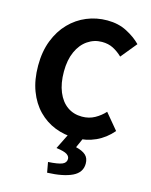

<svg xmlns="http://www.w3.org/2000/svg" viewBox="-146 -849 954 1213"><g transform="rotate(15 331.0 -242.0)"><path d="M397 14Q326 14 264 -10.5Q202 -35 154.5 -83.5Q107 -132 80 -203.5Q53 -275 53 -368Q53 -460 81 -532Q109 -604 157.5 -654Q206 -704 269 -730Q332 -756 403 -756Q475 -756 531 -727Q587 -698 624 -660L539 -556Q511 -583 479 -599.5Q447 -616 405 -616Q354 -616 311.5 -587Q269 -558 244.5 -503.5Q220 -449 220 -373Q220 -296 243 -240.5Q266 -185 307 -156Q348 -127 403 -127Q449 -127 486 -147.5Q523 -168 550 -198L636 -95Q590 -41 529.5 -13.5Q469 14 397 14ZM283 272 271 205Q337 201 362.5 190Q388 179 388 154Q388 137 370 125Q352 113 300 106L355 -5H451L418 69Q461 79 482.5 98.5Q504 118 504 154Q504 212 446 240Q388 268 283 272Z"/></g></svg>

Font: Noto Sans TC ExtraBold
Style: Regular
Weight: 800
Designer: Ryoko NISHIZUKA  (kana, bopomofo & ideographs); Paul D. Hunt (Latin, Greek & Cyrillic); Sandoll Communications , Soo-you
Foundry: Adobe
Version: Version 2.004-H2;hotconv 1.0.118;makeotfexe 2.5.65603